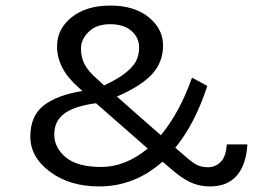

<svg xmlns="http://www.w3.org/2000/svg" viewBox="-20 -659 956 690"><path d="M725 -350Q680 -213 610 -128L653 -91Q673 -74 688.5 -66Q704 -58 728.5 -58Q753 -58 772.5 -76.5Q792 -95 795 -140H869Q865 -68 831.5 -28.5Q798 11 734 11Q695 11 662 -5Q629 -21 590 -56L564 -78Q464 11 336 11Q231 11 160 -41.5Q89 -94 89 -168Q89 -242 136.5 -279.5Q184 -317 276 -332L262 -345Q185 -412 185 -492Q185 -555 237.5 -597Q290 -639 376.5 -639Q463 -639 514.5 -597Q566 -555 566 -495.5Q566 -436 527 -393Q488 -350 400 -312L558 -173Q626 -255 670 -380ZM511 -125 325 -288Q248 -278 211.5 -251Q175 -224 175 -176Q175 -128 216.5 -93.5Q258 -59 344 -59Q430 -59 511 -125ZM480 -488Q480 -524 452.5 -548Q425 -572 375.5 -572Q326 -572 298.5 -544.5Q271 -517 271 -485Q271 -453 284 -428Q297 -403 327 -377L354 -352Q458 -400 474 -452Q480 -469 480 -488Z"/></svg>

Font: Karla
Style: Regular
Weight: 400
Designer: Jonathan Pinhorn
Version: Version 1.000